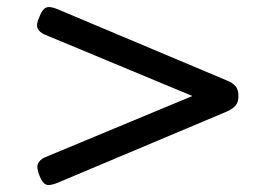

<svg xmlns="http://www.w3.org/2000/svg" viewBox="-20 -724 803 550"><path d="M144 -200Q122 -191 111.5 -195.5Q101 -200 93 -221Q84 -243 88.5 -254.5Q93 -266 108 -273L531 -449L108 -625Q92 -632 87.5 -643.5Q83 -655 93 -676Q101 -697 111.5 -702Q122 -707 144 -698L631 -493Q648 -486 655.5 -476Q663 -466 663 -449Q663 -432 655.5 -422.5Q648 -413 631 -405Z"/></svg>

Font: Playwrite NG Modern
Style: Regular
Weight: 400
Designer: Veronika Burian, José Scaglione
Foundry: TypeTogether
Version: Version 1.002